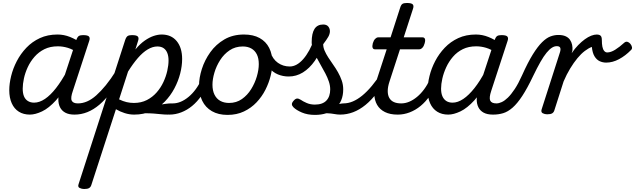

<svg xmlns="http://www.w3.org/2000/svg" viewBox="-20 -750 4250 1285"><path d="M180 17Q137 17 106 -2.5Q75 -22 58.5 -59Q42 -96 42 -146Q42 -190 54.5 -241Q67 -292 92.5 -341Q118 -390 156.5 -430.5Q195 -471 247 -495Q299 -519 365 -519Q408 -519 449 -502.5Q490 -486 523 -461L509 -392Q467 -420 433.5 -430Q400 -440 367 -440Q316 -440 277.5 -421Q239 -402 211 -370Q183 -338 165.5 -300Q148 -262 140 -224.5Q132 -187 132 -157Q132 -126 140.5 -105.5Q149 -85 166.5 -74Q184 -63 208 -63Q244 -63 281 -88Q318 -113 355 -160.5Q392 -208 427 -273L449 -229Q405 -134 356 -80Q307 -26 261.5 -4.5Q216 17 180 17ZM478 17Q441 17 417 4Q393 -9 381.5 -32.5Q370 -56 370.5 -86.5Q371 -117 382 -152L491 -483Q498 -503 507.5 -509Q517 -515 536 -515Q567 -515 575.5 -505.5Q584 -496 577 -476L468 -143Q451 -95 460 -76.5Q469 -58 501 -58Q515 -58 521 -46.5Q527 -35 525 -20.5Q523 -6 511 5.5Q499 17 478 17Z M479 17Q465 17 458.5 5.5Q452 -6 454.5 -20.5Q457 -35 469 -46.5Q481 -58 502 -58Q532 -58 562.5 -71Q593 -84 624 -111.5Q655 -139 688.5 -180Q722 -221 757 -277Q766 -290 778 -289Q790 -288 796.5 -278.5Q803 -269 797 -257Q761 -187 723 -135Q685 -83 645.5 -49.5Q606 -16 564.5 0.5Q523 17 479 17Z M1104 17Q1082 17 1058.5 14.5Q1035 12 1009 10Q983 8 951 8Q919 8 880 13L912 -20Q943 -28 974.5 -35Q1006 -42 1035 -47Q1064 -52 1087.5 -55Q1111 -58 1127 -58Q1136 -58 1138.5 -46.5Q1141 -35 1137 -20.5Q1133 -6 1124.5 5.5Q1116 17 1104 17ZM543 515Q527 515 513 508Q499 501 506 482L818 -483Q825 -503 834.5 -509Q844 -515 863 -515Q894 -515 902.5 -505.5Q911 -496 904 -476L886 -419Q918 -457 949 -478.5Q980 -500 1008.5 -509.5Q1037 -519 1062 -519Q1126 -519 1162.5 -475Q1199 -431 1199 -355Q1199 -309 1186 -258Q1173 -207 1147 -158Q1121 -109 1082.5 -69.5Q1044 -30 993 -6.5Q942 17 878 17Q846 17 814.5 7Q783 -3 756 -19L591 489Q587 502 576.5 508.5Q566 515 543 515ZM777 -85Q804 -72 827.5 -66.5Q851 -61 876 -61Q925 -61 963 -80.5Q1001 -100 1028.5 -131.5Q1056 -163 1073.5 -200.5Q1091 -238 1099.5 -276Q1108 -314 1108 -345Q1108 -375 1099.5 -396Q1091 -417 1074.5 -428Q1058 -439 1033 -439Q1002 -439 969 -419.5Q936 -400 903 -362Q870 -324 837 -271Z M1114 17Q1100 17 1093.5 5.5Q1087 -6 1089.5 -20.5Q1092 -35 1104 -46.5Q1116 -58 1137 -58Q1163 -58 1189.5 -69Q1216 -80 1242 -101.5Q1268 -123 1290 -153Q1312 -183 1329 -220Q1334 -235 1346.5 -234.5Q1359 -234 1368.5 -224.5Q1378 -215 1374 -201Q1356 -150 1328 -109.5Q1300 -69 1266 -41Q1232 -13 1193 2Q1154 17 1114 17Z M1503 19Q1441 19 1398 -6Q1355 -31 1333.5 -75.5Q1312 -120 1312 -176Q1312 -229 1331 -288.5Q1350 -348 1387.5 -400.5Q1425 -453 1481.5 -486Q1538 -519 1613 -519Q1675 -519 1717.5 -495.5Q1760 -472 1781.5 -429.5Q1803 -387 1803 -331Q1803 -291 1791.5 -243.5Q1780 -196 1756.5 -149.5Q1733 -103 1697 -65Q1661 -27 1612.5 -4Q1564 19 1503 19ZM1513 -61Q1562 -61 1599 -87Q1636 -113 1661 -153.5Q1686 -194 1699 -238.5Q1712 -283 1712 -321Q1712 -360 1699 -386Q1686 -412 1662 -425.5Q1638 -439 1605 -439Q1555 -439 1517 -413.5Q1479 -388 1453.5 -348Q1428 -308 1415 -264Q1402 -220 1402 -183Q1402 -144 1415.5 -116.5Q1429 -89 1454 -75Q1479 -61 1513 -61Z M1912 -238Q1874 -238 1840 -252Q1806 -266 1780 -297.5Q1754 -329 1735 -383Q1729 -404 1739.5 -415.5Q1750 -427 1765.5 -425.5Q1781 -424 1788 -404Q1805 -354 1840 -329.5Q1875 -305 1919 -305Q1966 -305 2009.5 -354.5Q2053 -404 2085 -493Q2090 -508 2102.5 -512Q2115 -516 2127 -511Q2139 -506 2146 -494Q2153 -482 2147 -466Q2123 -394 2087 -343Q2051 -292 2007 -265Q1963 -238 1912 -238Z M2257 17Q2238 17 2217 13Q2196 9 2170 8Q2144 7 2110 13L2142 -17Q2171 -29 2197 -38.5Q2223 -48 2245 -53Q2267 -58 2280 -58Q2289 -58 2291.5 -46.5Q2294 -35 2290.5 -20.5Q2287 -6 2278 5.5Q2269 17 2257 17ZM2088 19Q2038 19 2000.5 3Q1963 -13 1944 -32Q1934 -42 1933.5 -52.5Q1933 -63 1947 -78Q1958 -90 1968.5 -90.5Q1979 -91 1993 -82Q2007 -72 2032 -61Q2057 -50 2087 -50Q2139 -50 2164.5 -77Q2190 -104 2190 -152Q2190 -177 2181 -204Q2172 -231 2157.5 -258.5Q2143 -286 2127.5 -313Q2112 -340 2097.5 -367.5Q2083 -395 2074.5 -420Q2066 -445 2066 -468Q2066 -527 2085 -556.5Q2104 -586 2143 -586Q2166 -586 2177 -572.5Q2188 -559 2188 -541Q2188 -523 2177 -503.5Q2166 -484 2143 -454Q2143 -433 2152.5 -411Q2162 -389 2177 -365.5Q2192 -342 2209.5 -317.5Q2227 -293 2242 -266.5Q2257 -240 2267 -211.5Q2277 -183 2277 -152Q2277 -70 2224.5 -25.5Q2172 19 2088 19Z M2256 17Q2242 17 2235.5 5.5Q2229 -6 2231.5 -20.5Q2234 -35 2246 -46.5Q2258 -58 2279 -58Q2310 -58 2341 -71Q2372 -84 2404 -110Q2436 -136 2469 -175.5Q2502 -215 2536 -268Q2545 -282 2556.5 -281Q2568 -280 2575 -270.5Q2582 -261 2577 -249Q2542 -181 2504.5 -131Q2467 -81 2426.5 -48Q2386 -15 2343.5 1Q2301 17 2256 17Z M2640 17Q2591 17 2556.5 0Q2522 -17 2504 -48Q2486 -79 2485 -121.5Q2484 -164 2501 -215L2568 -420H2489Q2478 -420 2474 -430Q2470 -440 2475 -460Q2481 -480 2491 -490Q2501 -500 2511 -500H2594L2658 -698Q2664 -718 2673.5 -724Q2683 -730 2703 -730Q2734 -730 2742.5 -720.5Q2751 -711 2744 -691L2682 -500H2808Q2819 -500 2823.5 -490.5Q2828 -481 2822 -460Q2817 -441 2807 -430.5Q2797 -420 2786 -420H2657L2587 -205Q2575 -169 2575 -141Q2575 -113 2585.5 -94.5Q2596 -76 2616 -67Q2636 -58 2664 -58Q2678 -58 2683.5 -46.5Q2689 -35 2687 -20.5Q2685 -6 2673 5.5Q2661 17 2640 17Z M2643 17Q2629 17 2622.5 5.5Q2616 -6 2618.5 -20.5Q2621 -35 2633 -46.5Q2645 -58 2666 -58Q2692 -58 2718.5 -69Q2745 -80 2771 -101.5Q2797 -123 2819 -153Q2841 -183 2858 -220Q2863 -235 2875.5 -234.5Q2888 -234 2897.5 -224.5Q2907 -215 2903 -201Q2885 -150 2857 -109.5Q2829 -69 2795 -41Q2761 -13 2722 2Q2683 17 2643 17Z M2980 17Q2937 17 2906 -2.5Q2875 -22 2858.5 -59Q2842 -96 2842 -146Q2842 -190 2854.5 -241Q2867 -292 2892.5 -341Q2918 -390 2956.5 -430.5Q2995 -471 3047 -495Q3099 -519 3165 -519Q3208 -519 3249 -502.5Q3290 -486 3323 -461L3310 -392Q3267 -420 3233.5 -430Q3200 -440 3167 -440Q3116 -440 3077.5 -421Q3039 -402 3011.5 -370Q2984 -338 2966.5 -300Q2949 -262 2940.5 -224.5Q2932 -187 2932 -157Q2932 -126 2941 -105.5Q2950 -85 2967 -74Q2984 -63 3009 -63Q3044 -63 3081 -88Q3118 -113 3155.5 -160.5Q3193 -208 3227 -273L3249 -229Q3205 -134 3156 -80Q3107 -26 3061.5 -4.5Q3016 17 2980 17ZM3279 17Q3241 17 3217 4Q3193 -9 3181.5 -32.5Q3170 -56 3170.5 -86.5Q3171 -117 3182 -152L3291 -483Q3298 -503 3307.5 -509Q3317 -515 3336 -515Q3367 -515 3375.5 -505.5Q3384 -496 3377 -476L3268 -143Q3252 -95 3261 -76.5Q3270 -58 3302 -58Q3316 -58 3321.5 -46.5Q3327 -35 3325 -20.5Q3323 -6 3311.5 5.5Q3300 17 3279 17Z M3281 17Q3270 17 3267 5.5Q3264 -6 3268 -20.5Q3272 -35 3281.5 -46.5Q3291 -58 3303 -58Q3319 -58 3338.5 -67Q3358 -76 3379.5 -97Q3401 -118 3425 -154Q3449 -190 3474 -246Q3513 -333 3546 -386Q3579 -439 3608 -467.5Q3637 -496 3663.5 -506Q3690 -516 3716 -516Q3727 -516 3730 -504.5Q3733 -493 3731 -478.5Q3729 -464 3722.5 -452.5Q3716 -441 3706 -441Q3690 -441 3673.5 -430.5Q3657 -420 3638 -397Q3619 -374 3597 -335.5Q3575 -297 3548 -241Q3509 -159 3475.5 -108Q3442 -57 3410.5 -29.5Q3379 -2 3347.5 7.5Q3316 17 3281 17Z M3642 15Q3626 15 3612.5 8Q3599 1 3605 -18L3727 -398Q3734 -419 3729.5 -430Q3725 -441 3707 -441Q3693 -441 3687 -452.5Q3681 -464 3682 -478.5Q3683 -493 3692.5 -504.5Q3702 -516 3717 -516Q3746 -516 3765 -507.5Q3784 -499 3794.5 -484Q3805 -469 3809 -450Q3813 -431 3811 -411L3806 -394Q3827 -425 3849.5 -448Q3872 -471 3894 -487Q3916 -503 3936.5 -511Q3957 -519 3975 -519Q3989 -519 3998.5 -512Q4008 -505 4008 -481Q4008 -456 4011.5 -438Q4015 -420 4023.5 -409.5Q4032 -399 4044 -399Q4068 -399 4097 -417Q4126 -435 4159 -465Q4169 -473 4179.5 -470Q4190 -467 4198.5 -457Q4207 -447 4209.5 -435Q4212 -423 4203 -415Q4166 -377 4123 -354Q4080 -331 4037 -331Q4014 -331 3993.5 -340.5Q3973 -350 3959 -373Q3945 -396 3941 -436Q3919 -428 3894 -409Q3869 -390 3844.5 -360.5Q3820 -331 3796 -291.5Q3772 -252 3752 -205L3690 -11Q3686 2 3675.5 8.5Q3665 15 3642 15Z"/></svg>

Font: Playwrite MX
Style: Regular
Weight: 400
Designer: Veronika Burian, José Scaglione
Foundry: TypeTogether
Version: Version 1.002